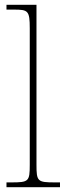

<svg xmlns="http://www.w3.org/2000/svg" viewBox="-20 -780 277 800"><path d="M7 0H230V-20H209C136 -20 132 -24 132 -94V-760H7V-740H37C97 -740 104 -736 104 -662V-94C104 -24 100 -20 27 -20H7Z"/></svg>

Font: Noto Serif Tamil SemiCondensed Thin
Style: Regular
Weight: 100
Width: 4
Designer: Indian Type Foundry, Tom Grace, and the Monotype Design Team
Foundry: Monotype Imaging Inc.
Version: Version 2.004